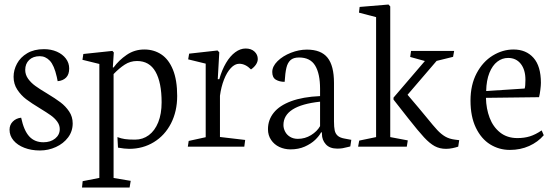

<svg xmlns="http://www.w3.org/2000/svg" viewBox="-20 -653 2463 855"><path d="M303.7 -103.5Q303.7 -133.3 287.8 -156.7Q272 -180.2 249.3 -197.3Q226.6 -214.4 189.5 -236.8Q156.7 -256.3 137.5 -270.3Q118.2 -284.2 105.2 -302.2Q92.3 -320.3 92.3 -341.8Q92.3 -369.1 109.9 -386Q127.4 -402.8 157.2 -402.8Q182.6 -402.8 201.9 -382.6Q221.2 -362.3 232.9 -310.5L236.8 -291.5Q260.3 -293.5 274.2 -307.4Q288.1 -321.3 288.1 -348.1Q288.1 -372.6 273.4 -392.1Q258.8 -411.6 233.2 -422.9Q207.5 -434.1 175.8 -434.1Q131.8 -434.1 101.3 -416Q70.8 -397.9 55.7 -369.6Q40.5 -341.3 40.5 -311Q40.5 -278.8 57.1 -253.7Q73.7 -228.5 96.9 -210.9Q120.1 -193.4 158.2 -170.4Q188.5 -151.9 205.8 -139.6Q223.1 -127.4 234.6 -111.8Q246.1 -96.2 246.1 -78.1Q246.1 -52.7 225.6 -36.1Q205.1 -19.5 173.3 -19.5Q134.3 -19.5 110.4 -45.4Q86.4 -71.3 74.2 -128.9Q51.8 -126.5 37.1 -111.8Q22.5 -97.2 22.5 -75.2Q22.5 -48.8 40 -27.8Q57.6 -6.8 88.4 5.1Q119.1 17.1 157.7 17.1Q195.3 17.1 229 1.7Q262.7 -13.7 283.2 -41Q303.7 -68.4 303.7 -103.5Z M562 152.3 485.8 139.6V-323.2Q510.7 -349.1 535.4 -365.2Q560.1 -381.3 590.3 -381.3Q645.5 -381.3 672.6 -333.5Q699.7 -285.6 699.7 -197.3Q699.7 -146 684.6 -108.4Q669.4 -70.8 642.6 -51Q615.7 -31.2 581.5 -31.2Q552.7 -31.2 536.1 -33.7Q519.5 -36.1 502.9 -42.5L505.4 4.4Q535.2 9.8 555.2 9.8Q616.2 9.8 665 -20Q713.9 -49.8 741.5 -103.5Q769 -157.2 769 -225.6Q769 -296.4 750.2 -342.5Q731.4 -388.7 698.5 -410.6Q665.5 -432.6 622.6 -432.6Q579.1 -432.6 544.2 -408.7Q509.3 -384.8 485.8 -352.5H482.4L486.8 -419.4L480.5 -426.3L351.1 -412.6L347.2 -386.7L422.4 -368.2V139.2L348.1 153.8L345.2 182.1H557.1Z M1071.8 -29.8 959.5 -43V-226.6Q964.8 -266.1 977.5 -298.6Q990.2 -331.1 1008.1 -350.1Q1025.9 -369.1 1045.4 -369.1Q1072.8 -369.1 1097.7 -343.8Q1111.8 -353.5 1119.9 -365.7Q1127.9 -377.9 1127.9 -390.1Q1127.9 -409.7 1113.3 -423.3Q1098.6 -437 1073.7 -437Q1050.3 -437 1027.6 -420.4Q1004.9 -403.8 986.6 -372.8Q968.3 -341.8 956.5 -300.3H949.7L956.5 -419.9L948.7 -428.2L822.3 -414.1L817.9 -388.7L896 -369.6V-42L820.3 -25.4L816.4 0H1067.9Z M1409.7 -63.5H1413.6V-56.6Q1413.6 -29.8 1430.9 -10.5Q1448.2 8.8 1481.9 8.8Q1495.1 8.8 1505.4 7.1Q1515.6 5.4 1530.3 1.5L1540 -1L1544.4 -30.3L1516.1 -35.6Q1494.6 -39.1 1484.1 -48.3Q1473.6 -57.6 1470.5 -72.3Q1467.3 -86.9 1467.3 -112.3V-283.7Q1467.3 -360.4 1438.5 -396.2Q1409.7 -432.1 1346.7 -432.1Q1311.5 -432.1 1275.4 -418Q1239.3 -403.8 1215.8 -380.6Q1192.4 -357.4 1192.4 -332.5Q1192.4 -307.6 1208.5 -298.1Q1224.6 -288.6 1247.6 -288.6Q1250 -328.6 1255.4 -351.1Q1260.7 -373.5 1273.7 -385.3Q1286.6 -397 1311.5 -397Q1361.8 -397 1383.5 -360.8Q1405.3 -324.7 1405.3 -257.8V-225.1Q1328.6 -221.7 1276.6 -202.4Q1224.6 -183.1 1199 -151.1Q1173.3 -119.1 1173.3 -77.6Q1173.3 -50.3 1187.3 -29.8Q1201.2 -9.3 1224.1 1.5Q1247.1 12.2 1273.9 12.2Q1309.1 12.2 1337.2 -0.2Q1365.2 -12.7 1383.3 -30Q1401.4 -47.4 1409.7 -63.5ZM1405.3 -91.3Q1392.1 -67.9 1365.2 -51.3Q1338.4 -34.7 1306.2 -34.7Q1286.6 -34.7 1272 -43.5Q1257.3 -52.2 1249.8 -66.7Q1242.2 -81.1 1242.2 -96.2Q1242.2 -182.6 1405.3 -200.2Z M1791.5 0 1795.9 -27.8 1717.8 -42.5V-624.5L1710 -632.8L1581.5 -622.1L1578.6 -596.7L1654.8 -576.7V-42.5L1579.6 -26.9L1574.7 0ZM1966.3 9.8Q1980.5 9.8 1995.6 6.6Q2010.7 3.4 2020.5 0L2024.9 -28.8L2005.9 -31.2Q1981 -34.2 1962.6 -44.9Q1944.3 -55.7 1927.5 -73.7Q1910.6 -91.8 1879.4 -130.4L1843.8 -173.3L1794.9 -231L1924.3 -381.8L1997.6 -399.9L2002.4 -426.3H1810.5L1806.6 -399.4L1872.1 -381.3L1732.4 -218.3V-209.5L1797.9 -126Q1843.3 -68.4 1868.4 -41.3Q1893.6 -14.2 1915.8 -2.2Q1938 9.8 1966.3 9.8Z M2401.4 -50.8 2392.1 -72.3Q2364.7 -53.7 2339.8 -45.9Q2314.9 -38.1 2284.2 -38.1Q2238.3 -38.1 2207 -63Q2175.8 -87.9 2160.4 -128.4Q2145 -168.9 2144 -217.3L2380.4 -220.2Q2383.8 -232.9 2386.2 -252.7Q2388.7 -272.5 2388.7 -284.2Q2388.7 -358.4 2355.7 -395.5Q2322.8 -432.6 2266.6 -432.6Q2218.3 -432.6 2174.1 -405.5Q2129.9 -378.4 2102.5 -326.7Q2075.2 -274.9 2075.2 -205.1Q2075.2 -133.8 2099.1 -84.2Q2123 -34.7 2162.8 -10Q2202.6 14.6 2250.5 14.6Q2297.4 14.6 2336.4 -2.9Q2375.5 -20.5 2401.4 -50.8ZM2319.8 -297.9Q2319.8 -268.6 2316.4 -258.8L2145 -247.6Q2146 -295.4 2159.4 -328.6Q2172.9 -361.8 2194.6 -378.4Q2216.3 -395 2242.7 -395Q2278.3 -395 2299.1 -368.7Q2319.8 -342.3 2319.8 -297.9Z"/></svg>

Font: Neuton Light
Style: Regular
Weight: 300
Designer: Brian M Zick
Foundry: Brian M Zick
Version: Version 1.560